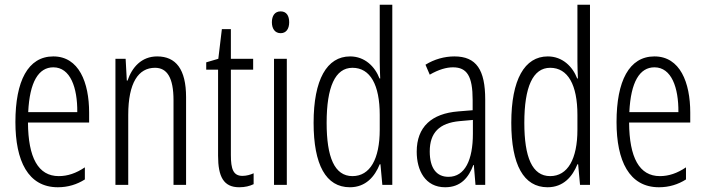

<svg xmlns="http://www.w3.org/2000/svg" viewBox="-20 -780 2975 810"><path d="M205 -542C98 -542 45 -438 45 -265C45 -102 98 10 224 10C267 10 305 -2 338 -23V-74C301 -49 265 -37 228 -37C141 -37 99 -115 98 -263H356V-305C356 -432 313 -542 205 -542ZM205 -496C277 -496 307 -410 306 -307H99C105 -435 143 -496 205 -496Z M643 -542C577 -542 537 -496 518 -440H515L510 -532H467V0H521V-295C521 -431 564 -494 634 -494C685 -494 712 -452 712 -357V0H765V-370C765 -488 722 -542 643 -542Z M1003 -38C964 -38 954 -67 954 -126V-486H1048V-532H954V-657H916L901 -532L850 -517V-486H900V-123C900 -35 923 10 989 10C1014 10 1033 5 1050 -3V-49C1037 -43 1020 -38 1003 -38Z M1164 -732C1139 -732 1127 -713 1127 -686C1127 -659 1140 -640 1164 -640C1187 -640 1200 -658 1200 -686C1200 -713 1189 -732 1164 -732ZM1190 -532H1136V0H1190Z M1456 10C1523 10 1561 -35 1582 -87H1585L1593 0H1635V-760H1582V-520C1582 -498 1583 -476 1584 -449H1581C1562 -499 1519 -542 1457 -542C1359 -542 1303 -444 1303 -262C1303 -85 1355 10 1456 10ZM1467 -37C1391 -37 1358 -117 1358 -262C1358 -413 1394 -494 1467 -494C1542 -494 1582 -422 1582 -295V-233C1582 -109 1541 -37 1467 -37Z M1897 -542C1855 -542 1812 -530 1775 -507L1793 -465C1831 -487 1864 -496 1891 -496C1950 -496 1974 -459 1974 -358V-315L1913 -310C1801 -301 1738 -245 1738 -140C1738 -61 1774 10 1858 10C1924 10 1957 -31 1977 -84H1979L1986 0H2027V-360C2027 -485 1990 -542 1897 -542ZM1919 -269 1975 -274V-216C1975 -106 1942 -34 1872 -34C1822 -34 1793 -70 1793 -141C1793 -220 1833 -261 1919 -269Z M2290 10C2357 10 2395 -35 2416 -87H2419L2427 0H2469V-760H2416V-520C2416 -498 2417 -476 2418 -449H2415C2396 -499 2353 -542 2291 -542C2193 -542 2137 -444 2137 -262C2137 -85 2189 10 2290 10ZM2301 -37C2225 -37 2192 -117 2192 -262C2192 -413 2228 -494 2301 -494C2376 -494 2416 -422 2416 -295V-233C2416 -109 2375 -37 2301 -37Z M2741 -542C2634 -542 2581 -438 2581 -265C2581 -102 2634 10 2760 10C2803 10 2841 -2 2874 -23V-74C2837 -49 2801 -37 2764 -37C2677 -37 2635 -115 2634 -263H2892V-305C2892 -432 2849 -542 2741 -542ZM2741 -496C2813 -496 2843 -410 2842 -307H2635C2641 -435 2679 -496 2741 -496Z"/></svg>

Font: Noto Sans Devanagari UI ExtraCondensed Light
Style: Regular
Weight: 300
Width: 2
Designer: Jelle Bosma - Monotype Design Team
Foundry: Monotype Imaging Inc.
Version: Version 2.004